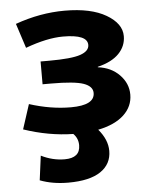

<svg xmlns="http://www.w3.org/2000/svg" viewBox="-53 -574 659 839"><g transform="rotate(-5 276.0 -155.0)"><path d="M385 -273V-271Q443 -264 479.5 -226.5Q516 -189 516 -140Q516 -88 476.5 -51Q437 -14 363 1Q403 48 403 97Q403 155 355 187.5Q307 220 213 220Q144 220 89 199L103 92Q153 117 206 117Q274 117 274 61Q274 31 253 10Q145 8 36 -29L71 -137Q165 -107 253 -107Q357 -107 357 -161Q357 -190 317.5 -204Q278 -218 175 -218H138V-318H175Q274 -318 313 -331.5Q352 -345 352 -372Q352 -418 245 -418Q175 -418 80 -383L45 -491Q154 -530 262 -530Q377 -530 443.5 -491Q510 -452 510 -397Q510 -353 478.5 -320.5Q447 -288 385 -273Z"/></g></svg>

Font: Mplus 1p ExtraBold
Style: Regular
Weight: 800
Version: Version 1.061